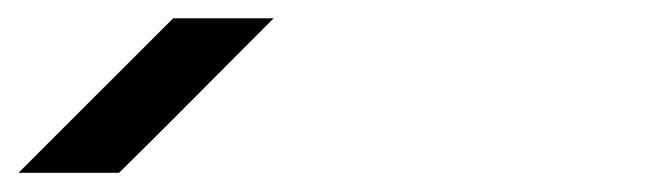

<svg xmlns="http://www.w3.org/2000/svg" viewBox="-20 -853 707 207"><path d="M275 -833.3Q142.5 -700 108.3 -666.7H0L166.7 -833.3Z"/></svg>

Font: 0xA000-Mono
Style: Mono-Bold
Weight: 700
Version: Version 0.1